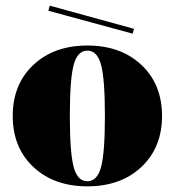

<svg xmlns="http://www.w3.org/2000/svg" viewBox="-20 -649 618 679"><path d="M480 -58.5Q407 10 289 10Q171 10 98 -58.5Q25 -127 25 -239Q25 -351 98 -419.5Q171 -488 289 -488Q407 -488 480 -419.5Q553 -351 553 -239Q553 -127 480 -58.5ZM337.5 -58.5Q351 -109 351 -239Q351 -369 337.5 -419.5Q324 -470 289 -470Q254 -470 240.5 -419.5Q227 -369 227 -239Q227 -109 240.5 -58.5Q254 -8 289 -8Q324 -8 337.5 -58.5ZM151 -611 156 -629 454 -547 449 -530Z"/></svg>

Font: Elsie Black
Style: Regular
Weight: 900
Designer: Alejandro Inler
Foundry: Alejandro Inler
Version: 1.002